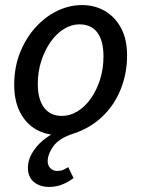

<svg xmlns="http://www.w3.org/2000/svg" viewBox="-20 -521 558 757"><path d="M173 216Q137 216 113.5 196.5Q90 177 90 140Q90 112 105.5 84.5Q121 57 147 34.5Q173 12 203 -1L215 12Q160 12 120 -12Q80 -36 58 -80.5Q36 -125 36 -186Q36 -256 59 -313.5Q82 -371 120 -413Q158 -455 205.5 -478Q253 -501 303 -501Q354 -501 394 -477.5Q434 -454 457.5 -410Q481 -366 481 -303Q481 -231 455.5 -168Q430 -105 382 -60Q334 -15 269 6Q213 24 190.5 55.5Q168 87 168 115Q168 132 179 142.5Q190 153 206 153Q219 153 228.5 149Q238 145 249 138L270 181Q249 197 225 206.5Q201 216 173 216ZM224 -64Q256 -64 285.5 -82Q315 -100 338 -132.5Q361 -165 374.5 -207.5Q388 -250 388 -299Q388 -360 364 -392.5Q340 -425 293 -425Q262 -425 232.5 -407Q203 -389 180 -356.5Q157 -324 143 -281.5Q129 -239 129 -190Q129 -130 153.5 -97Q178 -64 224 -64Z"/></svg>

Font: Source Sans 3 Medium
Style: Italic
Weight: 500
Italic angle: -11°
Designer: Paul D. Hunt
Foundry: Adobe
Version: Version 3.052;hotconv 1.1.0;makeotfexe 2.6.0